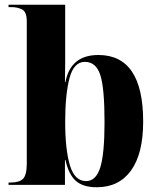

<svg xmlns="http://www.w3.org/2000/svg" viewBox="-20 -780 666 810"><path d="M388 10Q482 10 533 -61Q584 -132 584 -267Q584 -548 395 -548Q278 -548 256 -434H254Q255 -481 255 -519Q255 -557 255 -587V-760H16V-750H28Q54 -750 73.5 -740Q93 -730 93 -689V-91Q93 -42 77.5 -26Q62 -10 26 -10H16V0H254V-105H256Q270 -43 300.5 -16.5Q331 10 388 10ZM343 -16Q295 -16 275 -82.5Q255 -149 255 -266Q255 -380 273 -449.5Q291 -519 338 -519Q385 -519 403 -464Q421 -409 421 -265Q421 -131 403 -73.5Q385 -16 343 -16Z"/></svg>

Font: Noto Serif Display SemiCondensed Extra
Style: Regular
Weight: 800
Width: 4
Designer: Monotype Design Team
Foundry: Monotype Imaging Inc.
Version: Version 1.900